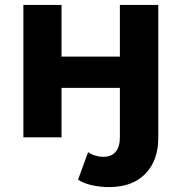

<svg xmlns="http://www.w3.org/2000/svg" viewBox="-20 -558 737 780"><path d="M297 172 338 60Q365 79 401 79Q432 79 449.5 59Q467 39 467 0V-201H230V0H75V-538H230V-328H467V-538H623V2Q623 94 570.5 148Q518 202 424 202Q387 202 353.5 194.5Q320 187 297 172Z"/></svg>

Font: Montserrat-Bold
Style: Bold
Weight: 700
Version: Version 7.200